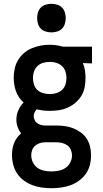

<svg xmlns="http://www.w3.org/2000/svg" viewBox="-20 -765 540 1008"><path d="M250 223Q224 223 199 219.5Q174 216 150 207Q126 198 105 182.5Q84 167 70 146Q56 125 49.5 100Q43 75 43 49Q43 33 45.5 17Q48 1 54 -14Q60 -29 69.5 -42Q79 -55 91 -65Q79 -80 72.5 -98.5Q66 -117 66 -137Q66 -162 76 -185.5Q86 -209 104 -227Q90 -239 80 -254Q70 -269 64 -285.5Q58 -302 55 -320Q52 -338 52 -356Q52 -380 57 -404Q62 -428 74.5 -449Q87 -470 105.5 -486Q124 -502 146.5 -511.5Q169 -521 193 -525.5Q217 -530 241 -530Q256 -530 271.5 -528Q287 -526 302 -522L310 -520H463V-432L415 -434Q423 -415 426 -395.5Q429 -376 429 -356Q429 -331 424.5 -307Q420 -283 407.5 -262.5Q395 -242 376.5 -226Q358 -210 335.5 -200Q313 -190 289 -186.5Q265 -183 241 -183Q224 -183 207 -185Q190 -187 173 -191Q166 -184 161.5 -174.5Q157 -165 157 -155Q157 -145 161.5 -135.5Q166 -126 174 -119.5Q182 -113 192 -110Q202 -107 212 -106Q213 -106 213.5 -106Q214 -106 215 -106Q217 -106 220 -106Q223 -106 225 -106H275Q298 -106 320.5 -103Q343 -100 364.5 -91.5Q386 -83 404.5 -69.5Q423 -56 435.5 -36.5Q448 -17 453 5.5Q458 28 458 51Q458 77 451.5 102Q445 127 430.5 147.5Q416 168 395 183.5Q374 199 350 207.5Q326 216 301 219.5Q276 223 250 223ZM241 -271Q258 -271 275 -276Q292 -281 305 -292.5Q318 -304 323.5 -321Q329 -338 329 -356Q329 -372 324 -388Q319 -404 308 -415.5Q297 -427 281.5 -433Q266 -439 249 -440H241Q241 -440 240.5 -440Q240 -440 240 -440Q223 -440 206 -435Q189 -430 176.5 -418Q164 -406 158.5 -389.5Q153 -373 153 -356Q153 -338 158.5 -321Q164 -304 176.5 -292.5Q189 -281 206.5 -276Q224 -271 241 -271ZM250 135Q270 135 289 131Q308 127 324 116.5Q340 106 349 88Q358 70 358 51Q358 36 352 21.5Q346 7 333.5 -2Q321 -11 305.5 -14.5Q290 -18 275 -18H225Q223 -18 221 -18Q219 -18 216 -18Q202 -18 188.5 -13.5Q175 -9 164.5 0Q154 9 149 22.5Q144 36 144 50Q144 69 152.5 87Q161 105 176.5 116Q192 127 211.5 131Q231 135 250 135ZM250 -595Q235 -595 220 -599.5Q205 -604 194.5 -614.5Q184 -625 179.5 -640Q175 -655 175 -670Q175 -685 179.5 -700Q184 -715 194.5 -725.5Q205 -736 220 -740.5Q235 -745 250 -745Q265 -745 280 -740.5Q295 -736 305.5 -725.5Q316 -715 320.5 -700Q325 -685 325 -670Q325 -655 320.5 -640Q316 -625 305.5 -614.5Q295 -604 280 -599.5Q265 -595 250 -595Z"/></svg>

Font: Zed Sans Semibold
Style: Regular
Weight: 600
Designer: Belleve Invis
Foundry: Belleve Invis
Version: Version 1.0.0; ttfautohint (v1.8.4)